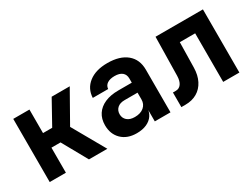

<svg xmlns="http://www.w3.org/2000/svg" viewBox="-49 -999 1898 1448"><g transform="rotate(-30 900.0 -275.0)"><path d="M78.4 0V-550H219.3V-345.1H299.2L412.9 -550H570.3L419.5 -283.5L580.3 0H420.1L298.5 -218.1H219.3V0Z M832.5 10Q750 10 701.7 -37.5Q653.4 -85 653.4 -162Q653.4 -217.2 679.4 -256.9Q705.4 -296.6 754.4 -318.1Q803.5 -339.6 871.8 -339.6H989.1V-375.8Q989.1 -410.3 966.5 -429.2Q943.9 -448 901 -448Q860.9 -448 837 -432.4Q813 -416.8 811 -387.1H676.9Q680.2 -465.7 740.3 -512.8Q800.5 -560 902.7 -560Q1010.3 -560 1070.2 -510.3Q1130.1 -460.6 1130.1 -371.2V0H993.5V-107.6H970.9L995.9 -124.2Q995.9 -83.4 975.9 -53.1Q955.9 -22.8 919.3 -6.4Q882.8 10 832.5 10ZM880.8 -103.4Q930.7 -103.4 959.9 -128.2Q989.1 -152.9 989.1 -193.5V-252.7H875.8Q835.2 -252.7 812.8 -232.1Q790.4 -211.5 790.4 -178.6Q790.4 -145.3 814.1 -124.4Q837.8 -103.4 880.8 -103.4Z M1220.8 7V-120.3H1246.8Q1275.8 -120.3 1293 -144.4Q1310.3 -168.5 1311.3 -213.1L1317.3 -550H1730.1V0H1589.1V-423H1455.5L1451.4 -204Q1450.2 -139.1 1425.9 -91.5Q1401.6 -43.8 1358.3 -18.4Q1315 7 1256 7Z"/></g></svg>

Font: JetBrains Mono
Style: Regular
Weight: 400
Monospace: yes
Designer: Philipp Nurullin, Konstantin Bulenkov
Foundry: JetBrains
Version: Version 2.305